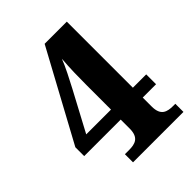

<svg xmlns="http://www.w3.org/2000/svg" viewBox="-203 -825 937 937"><g transform="rotate(-45 265.5 -357.0)"><path d="M164 -56V0H512V-56H498C456 -56 421 -65 421 -128V-190H513V-258H421V-714H268L17 -251V-190H269V-128C269 -65 234 -56 192 -56ZM270 -258H99L209 -464C229 -502 262 -565 276 -603C271 -542 270 -483 270 -425Z"/></g></svg>

Font: Noto Serif Sinhala SemiCondensed ExtraBold
Style: Regular
Weight: 800
Width: 4
Designer: Jelle Bosma - Monotype Design Team
Foundry: Monotype Imaging Inc.
Version: Version 2.007